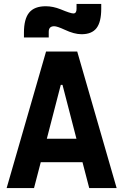

<svg xmlns="http://www.w3.org/2000/svg" viewBox="-20 -955 626 975"><path d="M13.7 0 213.9 -693.4H372.1L572.3 0H433.1L398.9 -131.3H187L152.8 0ZM217.8 -250.5H368.2L297.4 -523.9H288.6ZM101.6 -764.6V-789.1Q101.6 -858.9 128.2 -891.1Q154.8 -923.3 212.4 -923.3Q249 -923.3 288.1 -907.7Q338.4 -886.7 352.5 -886.7Q368.7 -886.7 368.7 -909.7V-935.1H494.1V-910.6Q494.1 -843.3 470.2 -812.3Q446.3 -781.2 394 -781.2Q356.9 -781.2 308.1 -804.2Q270 -821.8 255.4 -821.8Q227.5 -821.8 227.5 -793.9V-764.6Z"/></svg>

Font: Cascadia Mono
Style: Bold
Weight: 700
Monospace: yes
Designer: Aaron Bell
Foundry: Saja Typeworks
Version: Version 2404.023; ttfautohint (v1.8.4)